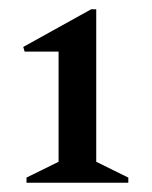

<svg xmlns="http://www.w3.org/2000/svg" viewBox="-20 -797 326 413"><path d="M37 -404V-415L106 -449V-686H33L30 -696L176 -777H187V-449L256 -415V-404Z"/></svg>

Font: Platypi Light Medium
Style: Regular
Weight: 500
Version: Version 1.200